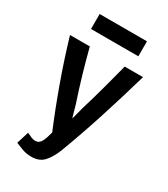

<svg xmlns="http://www.w3.org/2000/svg" viewBox="-218 -823 961 1100"><g transform="rotate(30 262.5 -273.0)"><path d="M502 -536H381Q359 -451 337.5 -371.5Q316 -292 291 -210Q284 -186 278 -160Q272 -134 269 -129Q265 -140 259.5 -162Q254 -184 246 -210Q218 -293 194 -375.5Q170 -458 150 -536H19Q61 -394 109.5 -259.5Q158 -125 210 -1Q205 17 198.5 38Q192 59 180.5 74Q169 89 149 89Q137 89 124 84Q111 79 91 69L66 150Q84 157 112 168Q140 179 176 179Q226 179 255 149Q284 119 307 62Q360 -78 408 -227Q456 -376 502 -536ZM419 -626V-725H106V-626Z"/></g></svg>

Font: Repo DemiBold
Style: Regular
Weight: 600
Designer: Stefan Peev
Foundry: Context Ltd
Version: Version 1.502